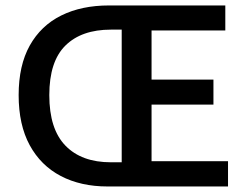

<svg xmlns="http://www.w3.org/2000/svg" viewBox="-20 -674 892 694"><path d="M368.7 0Q272 0 199.7 -37.8Q127.4 -75.7 87.4 -149.2Q47.4 -222.7 47.4 -330.1Q47.4 -437.5 87.6 -509.5Q127.9 -581.5 201.2 -617.9Q274.4 -654.3 374 -654.3H794.4V-564H527.8V-386.2H751.5V-295.9H527.8V-91.3H804.2V0ZM380.9 -87.4H419.9V-566.9H380.9Q274.9 -566.9 216.6 -509.5Q158.2 -452.1 158.2 -330.1Q158.2 -207.5 216.6 -147.5Q274.9 -87.4 380.9 -87.4Z"/></svg>

Font: Varta Light
Style: Bold
Weight: 700
Version: Version 1.004